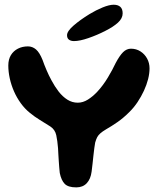

<svg xmlns="http://www.w3.org/2000/svg" viewBox="-20 -802 688 832"><path d="M310.5 10Q275.5 10 260.5 -5.2Q245.5 -20.5 239 -52.5Q238 -62.5 236.8 -75.2Q235.5 -88 234.8 -102.2Q234 -116.5 233 -131.2Q232 -146 231.5 -159.5Q229 -192 223.8 -216.2Q218.5 -240.5 198 -254Q174 -269 151.8 -282.8Q129.5 -296.5 110 -312.5Q87.5 -330.5 70 -354.8Q52.5 -379 40.5 -406.5Q28.5 -434 22.2 -462.8Q16 -491.5 16 -518Q16 -544.5 27.2 -563Q38.5 -581.5 57.8 -591.2Q77 -601 101 -601Q120.5 -601 136 -587.8Q151.5 -574.5 164.5 -542Q172 -520.5 181.8 -497.8Q191.5 -475 203 -454Q217 -427.5 234.2 -405.2Q251.5 -383 272.2 -370Q293 -357 317 -357Q339.5 -357 361 -370.5Q382.5 -384 402 -405Q427 -432 447.5 -466.2Q468 -500.5 481 -528.5Q498 -560.5 513.2 -575.8Q528.5 -591 547.5 -591Q570.5 -591 588.8 -579.2Q607 -567.5 617.5 -548.2Q628 -529 628 -505.5Q628 -484 621.8 -459.2Q615.5 -434.5 603.8 -409Q592 -383.5 576 -359.5Q560 -335.5 540 -316Q514.5 -290.5 489.2 -273Q464 -255.5 439.5 -241.5Q423.5 -232 414.8 -224.2Q406 -216.5 401.2 -207.5Q396.5 -198.5 392.5 -184.5Q390.5 -175.5 388.8 -161Q387 -146.5 385 -129.2Q383 -112 381.2 -93.8Q379.5 -75.5 377 -58.5Q373 -26.5 356 -8.2Q339 10 310.5 10ZM300.5 -624Q287.5 -624 279 -630Q270.5 -636 270.5 -649.5Q270.5 -666.5 298.5 -691Q326.5 -715.5 368 -741Q396 -758 424.8 -769.8Q453.5 -781.5 472.5 -781.5Q491 -781.5 501.2 -772.5Q511.5 -763.5 511.5 -744Q511.5 -722.5 491.2 -704Q471 -685.5 436 -668Q401 -650 363.2 -637Q325.5 -624 300.5 -624Z"/></svg>

Font: Gluten Thin Medium
Style: Regular
Weight: 500
Version: Version 1.300